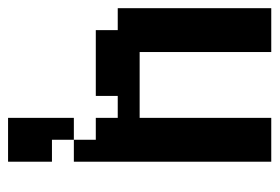

<svg xmlns="http://www.w3.org/2000/svg" viewBox="-127 -342 683 469"><g transform="rotate(90 214.5 -107.5)"><path d="M321.4 53.6V0H267.9V-53.6H214.3V0H53.6V-53.6H0V-428.6H107.1V-107.1H267.9V-428.6H375V53.6ZM321.4 107.1H375V214.3H267.9V53.6H321.4Z"/></g></svg>

Font: Jersey 10
Style: Regular
Weight: 400
Designer: Sarah Cadigan-Fried
Version: Version 1.000